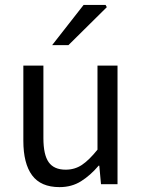

<svg xmlns="http://www.w3.org/2000/svg" viewBox="-20 -755 584 787"><path d="M224 12Q147.3 12 111.5 -36.5Q75.7 -85 75.7 -178V-486H157.9V-188.7Q157.9 -120.8 179.5 -90.2Q201.2 -59.5 249.3 -59.5Q286.4 -59.5 315.7 -79Q345 -98.5 379.6 -141.5V-486H461.7V0H394L387 -75.9H384.3Q350.8 -36.3 312.4 -12.2Q274 12 224 12ZM193.7 -570 322.6 -734.7H412.9L417.8 -725.6L260.5 -570Z"/></svg>

Font: Source Sans 3 VF
Style: Regular
Weight: 200
Designer: Paul D. Hunt
Foundry: Adobe
Version: Version 3.046;hotconv 1.0.118;makeotfexe 2.5.65603